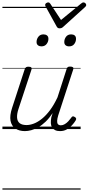

<svg xmlns="http://www.w3.org/2000/svg" viewBox="-20 -1066 732 1586"><path d="M186 17Q139 17 107 -4.5Q75 -26 67 -68.5Q59 -111 80 -175L184 -494Q189 -506 195 -510.5Q201 -515 215 -515Q232 -515 238 -509Q244 -503 240 -491L133 -167Q119 -125 121 -94.5Q123 -64 142.5 -48.5Q162 -33 200 -33Q228 -33 260.5 -45.5Q293 -58 327 -85.5Q361 -113 393.5 -156.5Q426 -200 455 -262L530 -495Q534 -508 540 -512Q546 -516 559 -516Q576 -516 582.5 -510.5Q589 -505 585 -493L461 -113Q453 -87 452 -68Q451 -49 459 -40Q467 -31 483 -31Q499 -31 515 -40.5Q531 -50 544.5 -64.5Q558 -79 568 -93Q572 -101 579 -104Q586 -107 597 -100Q608 -94 609 -86.5Q610 -79 605 -71Q593 -51 574.5 -31Q556 -11 531.5 3Q507 17 476 17Q452 17 435.5 9Q419 1 410 -13.5Q401 -28 400 -49Q399 -70 404 -97L415 -132Q387 -90 357 -61Q327 -32 296.5 -15Q266 2 238 9.5Q210 17 186 17ZM322 -683Q305 -683 293.5 -692Q282 -701 282 -719Q282 -743 297 -762.5Q312 -782 339 -782Q357 -782 368.5 -773Q380 -764 380 -745Q380 -722 365 -702.5Q350 -683 322 -683ZM551 -683Q533 -683 522 -692Q511 -701 511 -719Q511 -743 525.5 -762.5Q540 -782 568 -782Q586 -782 597 -773Q608 -764 608 -745Q608 -722 593.5 -702.5Q579 -683 551 -683ZM670 -1046Q678 -1046 685 -1039.5Q692 -1033 692 -1025Q692 -1019 689.5 -1015.5Q687 -1012 683 -1008L503 -845Q495 -837 487.5 -834.5Q480 -832 472 -832Q465 -832 459 -835Q453 -838 448 -847L358 -1010Q356 -1014 354.5 -1018Q353 -1022 353 -1026Q353 -1035 362 -1040.5Q371 -1046 377 -1046Q384 -1046 388 -1043.5Q392 -1041 395 -1036L484 -901L649 -1036Q656 -1041 660 -1043.5Q664 -1046 670 -1046ZM0 490H646V500H0ZM0 -20H646V0H0ZM0 -505H646V-500H0ZM0 -1010H646V-1000H0Z"/></svg>

Font: Playwrite BE VLG Guides
Style: Regular
Weight: 400
Designer: Veronika Burian, José Scaglione
Foundry: TypeTogether
Version: Version 1.003